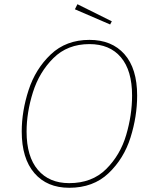

<svg xmlns="http://www.w3.org/2000/svg" viewBox="-20 -880 729 910"><path d="M630 -427Q630 -328 598.5 -228Q567 -128 494.5 -59Q422 10 308 10Q203 10 143 -59.5Q83 -129 83 -257Q83 -353 115.5 -453Q148 -553 220.5 -622Q293 -691 404 -691Q510 -691 570 -623Q630 -555 630 -427ZM106 -256Q106 -138 159.5 -75Q213 -12 308 -12Q416 -12 483 -78.5Q550 -145 578 -240Q606 -335 606 -427Q606 -546 553 -608.5Q500 -671 404 -671Q300 -671 233 -604.5Q166 -538 136 -442.5Q106 -347 106 -256ZM347 -860 510 -779 502 -764 335 -836Z"/></svg>

Font: Fira Sans Thin
Style: Italic
Weight: 250
Italic angle: -8°
Designer: Carrois Corporate & Edenspiekermann AG
Foundry: Carrois Corporate GbR & Edenspiekermann AG
Version: Version 4.203